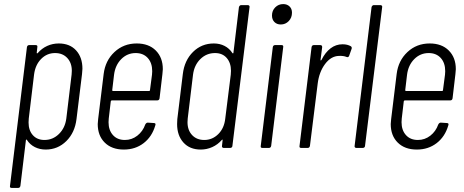

<svg xmlns="http://www.w3.org/2000/svg" viewBox="-20 -725 2274 941"><path d="M384 -388Q384 -380 382 -362L355 -142Q347 -75 305 -33.5Q263 8 204 8Q175 8 151 -4Q127 -16 112 -39Q109 -44 107 -38L80 186Q78 196 69 196H37Q27 196 29 186L112 -494Q114 -504 123 -504H155Q165 -504 163 -494L160 -466Q160 -464 161.5 -463.5Q163 -463 165 -465Q185 -488 211.5 -500Q238 -512 268 -512Q322 -512 353 -478Q384 -444 384 -388ZM332 -378Q332 -417 309.5 -441Q287 -465 250 -465Q210 -465 181.5 -436Q153 -407 147 -360L121 -144Q120 -138 120 -125Q120 -86 141 -62.5Q162 -39 198 -39Q239 -39 269 -68.5Q299 -98 305 -144L331 -360Q332 -366 332 -378Z M751 -233H528Q525 -233 523 -229L513 -144Q512 -138 512 -126Q512 -87 533.5 -63Q555 -39 592 -39Q626 -39 653 -60Q680 -81 692 -115Q697 -124 704 -124L734 -122Q738 -122 740.5 -120Q743 -118 742 -114Q742 -111 741 -110Q725 -55 684 -23.5Q643 8 587 8Q528 8 493.5 -26Q459 -60 459 -117Q459 -125 461 -141L488 -362Q496 -428 541 -470Q586 -512 650 -512Q709 -512 743.5 -477.5Q778 -443 778 -386Q778 -378 776 -362L762 -243Q760 -233 751 -233ZM539 -359 530 -283Q530 -281 531 -280Q532 -279 533 -279H711Q715 -279 715 -283L725 -359Q726 -365 726 -376Q726 -417 704 -441Q682 -465 645 -465Q604 -465 574.5 -435.5Q545 -406 539 -359Z M1162 -700H1194Q1199 -700 1201.5 -697Q1204 -694 1203 -690L1119 -10Q1119 -6 1116 -3Q1113 0 1108 0H1076Q1072 0 1069.5 -3Q1067 -6 1068 -10L1071 -38Q1072 -40 1070.5 -40.5Q1069 -41 1067 -39Q1047 -16 1020 -4Q993 8 964 8Q910 8 879 -26.5Q848 -61 848 -117Q848 -133 849 -141L876 -362Q884 -429 926 -470.5Q968 -512 1028 -512Q1057 -512 1080.5 -500Q1104 -488 1119 -465Q1120 -463 1122 -463.5Q1124 -464 1124 -466L1151 -690Q1152 -694 1155 -697Q1158 -700 1162 -700ZM1084 -144 1111 -359Q1112 -365 1112 -378Q1112 -417 1091 -441Q1070 -465 1034 -465Q992 -465 962 -435.5Q932 -406 926 -359L900 -144Q899 -138 899 -126Q899 -87 921.5 -63Q944 -39 981 -39Q1021 -39 1050 -68Q1079 -97 1084 -144Z M1313 -649Q1313 -673 1329 -689Q1345 -705 1368 -705Q1387 -705 1399 -693.5Q1411 -682 1411 -663Q1411 -638 1395 -621.5Q1379 -605 1356 -605Q1337 -605 1325 -617Q1313 -629 1313 -649ZM1258 -10 1317 -494Q1319 -504 1328 -504H1360Q1370 -504 1368 -494L1309 -10Q1307 0 1298 0H1266Q1256 0 1258 -10Z M1700 -498Q1706 -493 1703 -485L1691 -451Q1687 -442 1678 -446Q1664 -452 1641 -451Q1602 -450 1573 -411Q1544 -372 1537 -315L1499 -10Q1497 0 1488 0H1456Q1446 0 1448 -10L1507 -494Q1509 -504 1518 -504H1550Q1559 -504 1559 -494L1551 -432Q1551 -425 1556 -432Q1574 -468 1600 -488Q1626 -508 1659 -508Q1683 -508 1700 -498Z M1718 -10 1801 -690Q1802 -694 1805 -697Q1808 -700 1812 -700H1844Q1849 -700 1851.5 -697Q1854 -694 1853 -690L1769 -10Q1769 -6 1766 -3Q1763 0 1758 0H1726Q1722 0 1719.5 -3Q1717 -6 1718 -10Z M2187 -233H1964Q1961 -233 1959 -229L1949 -144Q1948 -138 1948 -126Q1948 -87 1969.5 -63Q1991 -39 2028 -39Q2062 -39 2089 -60Q2116 -81 2128 -115Q2133 -124 2140 -124L2170 -122Q2174 -122 2176.5 -120Q2179 -118 2178 -114Q2178 -111 2177 -110Q2161 -55 2120 -23.5Q2079 8 2023 8Q1964 8 1929.5 -26Q1895 -60 1895 -117Q1895 -125 1897 -141L1924 -362Q1932 -428 1977 -470Q2022 -512 2086 -512Q2145 -512 2179.5 -477.5Q2214 -443 2214 -386Q2214 -378 2212 -362L2198 -243Q2196 -233 2187 -233ZM1975 -359 1966 -283Q1966 -281 1967 -280Q1968 -279 1969 -279H2147Q2151 -279 2151 -283L2161 -359Q2162 -365 2162 -376Q2162 -417 2140 -441Q2118 -465 2081 -465Q2040 -465 2010.5 -435.5Q1981 -406 1975 -359Z"/></svg>

Font: Barlow Condensed Light
Style: Italic
Weight: 300
Width: 3
Italic angle: -7°
Designer: Jeremy Tribby
Foundry: Tribby Type
Version: Version 1.408